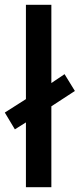

<svg xmlns="http://www.w3.org/2000/svg" viewBox="-30 -780 332 800"><path d="M78 0V-270L32 -241L-10 -311L78 -367V-760H184V-434L239 -471L282 -401L184 -337V0Z"/></svg>

Font: Noto Sans Myanmar Medium
Style: Regular
Weight: 500
Designer: Monotype Design Team
Foundry: Monotype Imaging Inc.
Version: Version 2.107; ttfautohint (v1.8.4.7-5d5b)